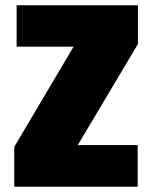

<svg xmlns="http://www.w3.org/2000/svg" viewBox="-20 -708 577 728"><path d="M34 0V-151L259 -531H43V-688H503V-541L275 -158H502V0Z"/></svg>

Font: Saira SemiCondensed Black
Style: Regular
Weight: 900
Width: 4
Designer: Hector Gatti with collaboration of the Omnibus-Type team
Foundry: Omnibus-Type
Version: Version 1.101